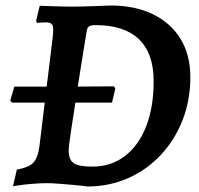

<svg xmlns="http://www.w3.org/2000/svg" viewBox="-20 -664 723 696"><path d="M168 -292H24L17 -299L32 -350H175ZM245 -350 393 -351 398 -343 386 -292H236ZM297 12Q297 12 281.5 10Q266 8 242.5 6Q219 4 193.5 2Q168 0 149 0Q124 0 95.5 2.5Q67 5 47 8Q27 11 27 11L41 -49Q84 -57 100.5 -74Q117 -91 123 -134L171 -529Q175 -561 170.5 -572Q166 -583 147 -583Q138 -583 126 -582Q114 -581 114 -581L111 -589L124 -643Q124 -643 136.5 -642.5Q149 -642 168 -641.5Q187 -641 206.5 -640.5Q226 -640 240 -640Q257 -640 280.5 -640.5Q304 -641 327.5 -642Q351 -643 366.5 -643.5Q382 -644 382 -644Q469 -644 534 -612.5Q599 -581 634.5 -523Q670 -465 670 -384Q670 -301 642 -229Q614 -157 563 -102.5Q512 -48 444 -18Q376 12 297 12ZM326 -573Q310 -573 303 -568.5Q296 -564 294 -550Q286 -500 278 -451.5Q270 -403 263 -357Q256 -311 250 -271Q244 -231 239 -199.5Q234 -168 231.5 -147Q229 -126 229 -119Q229 -84 248 -72Q267 -60 314 -60Q383 -60 433 -98.5Q483 -137 510 -206.5Q537 -276 537 -370Q537 -470 484 -521.5Q431 -573 326 -573Z"/></svg>

Font: Alegreya SemiBold
Style: Italic
Weight: 600
Italic angle: -7°
Designer: Juan Pablo del Peral
Foundry: Huerta Tipografica
Version: Version 2.009